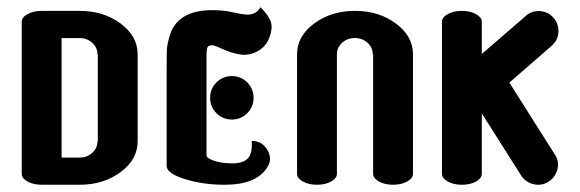

<svg xmlns="http://www.w3.org/2000/svg" viewBox="-20 -510 1600 530"><path d="M95 -480Q95 -480 200 -480Q266 -480 313 -445Q360 -410 360 -360V-120Q360 -70 313 -35Q266 0 200 0H95Q72 0 56 -9Q40 -18 40 -30V-450Q40 -462 56 -471Q72 -480 95 -480ZM150 -405V-75H200Q220 -75 234.5 -88Q249 -101 249 -120H250V-360H249Q249 -379 234.5 -392Q220 -405 200 -405Z M699 -490Q723 -466 728 -448.5Q733 -431 723.5 -406Q714 -381 691 -368.5Q668 -356 644 -359.5Q620 -363 596 -374Q572 -385 566 -385Q556 -385 553 -380Q550 -375 550 -350V-340V-82Q550 -73 571.5 -66Q593 -59 621.5 -59Q650 -59 663.5 -72Q677 -85 675 -121Q704 -121 718.5 -95.5Q733 -70 717 -47Q687 0 600 0Q542 0 492.5 -15Q443 -30 440 -50V-320Q440 -356 440.5 -371Q441 -386 448 -410Q472 -494 601 -480Q609 -479 627.5 -475Q646 -471 657 -470Q686 -467 699 -490ZM577.5 -282.5Q595 -300 620 -300Q645 -300 662.5 -282.5Q680 -265 680 -240Q680 -215 662.5 -197.5Q645 -180 620 -180Q595 -180 577.5 -197.5Q560 -215 560 -240Q560 -265 577.5 -282.5Z M1120 -360V-30Q1120 -18 1104 -9Q1088 0 1065 0Q1042 0 1026 -9Q1010 -18 1010 -30V-360H1009Q1009 -379 994.5 -392Q980 -405 959.5 -405Q939 -405 924.5 -392Q910 -379 910 -360V-30Q910 -18 894 -9Q878 0 855 0Q832 0 816 -9Q800 -18 800 -30V-360Q800 -410 847 -445Q894 -480 960 -480Q1026 -480 1073 -445Q1120 -410 1120 -360Z M1310 -450V-361L1429 -464Q1445 -480 1468 -479.5Q1491 -479 1506.5 -462.5Q1522 -446 1521.5 -422.5Q1521 -399 1501 -382L1386 -282L1510 -86Q1525 -65 1518.5 -42Q1512 -19 1492.5 -7.5Q1473 4 1451 -2Q1429 -8 1417 -28L1310 -197V-30Q1310 -18 1294 -9Q1278 0 1255 0Q1232 0 1216 -9Q1200 -18 1200 -30V-450Q1200 -462 1216 -471Q1232 -480 1255 -480Q1278 -480 1294 -471Q1310 -462 1310 -450Z"/></svg>

Font: SOV_ThonBuri
Style: Book
Weight: 400
Version: Version 1.00